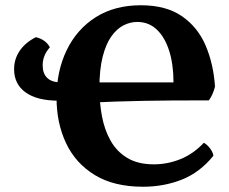

<svg xmlns="http://www.w3.org/2000/svg" viewBox="-20 -701 872 730"><path d="M523.8 9Q413.4 9 340.4 -35.5Q267.4 -80 231.2 -156.6Q195 -233.2 195 -329.2Q195 -430.6 233.6 -510.3Q272.2 -590 343.9 -635.5Q415.6 -681 515.6 -681Q611.4 -681 671.7 -639.4Q732 -597.8 761.9 -527.7Q791.8 -457.6 797.4 -371.8Q793.6 -356 787.6 -342.8Q781.6 -329.6 774 -319.2Q753.2 -319.2 715.5 -319.2Q677.8 -319.2 629.4 -318.9Q581 -318.6 526.8 -317.6Q472.6 -316.6 418.5 -314.8Q364.4 -313 315.8 -310.4V-387.8H639.6Q639.6 -456 623.3 -507.6Q607 -559.2 576.3 -588.4Q545.6 -617.6 501.6 -617.6Q475.4 -617.6 449.9 -604.8Q424.4 -592 403.6 -563Q382.8 -534 370.4 -485.5Q358 -437 358 -366.6Q358 -310.8 367.7 -258.8Q377.4 -206.8 400.8 -165.6Q424.2 -124.4 464.3 -100.3Q504.4 -76.2 565.4 -76.2Q616.8 -76.2 665.9 -95.9Q715 -115.6 755 -158.2Q767.6 -151.4 778.6 -136.8Q789.6 -122.2 791.4 -108.8Q739.6 -45 671.2 -18Q602.8 9 523.8 9ZM203 -318.2Q121 -318.2 77.3 -349.7Q33.6 -381.2 33.6 -437.8Q33.6 -476.4 54.8 -507.7Q76 -539 116.2 -559.6Q134.6 -555.4 147.9 -545.9Q161.2 -536.4 169.6 -521.4Q155 -504.2 148.6 -487.6Q142.2 -471 142.2 -452.6Q142.2 -421.6 159.5 -404.8Q176.8 -388 210.6 -388Z"/></svg>

Font: Vollkorn
Style: Regular
Weight: 400
Designer: Friedrich Althausen
Foundry: Friedrich Althausen
Version: Version 4.104